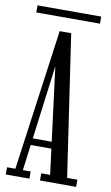

<svg xmlns="http://www.w3.org/2000/svg" viewBox="-90 -848 518 895"><g transform="rotate(10 169.0 -401.0)"><path d="M4 0V-34H43.5L135.5 -701.5H190L288.5 -34H337V0H166V-34H208L144 -536.5L79 -34H116V0ZM82 -155.5V-187.5H205V-155.5ZM13 -768.5V-802H314.5V-768.5Z"/></g></svg>

Font: Imbue Thin 10pt
Style: Regular
Weight: 400
Version: Version 1.102